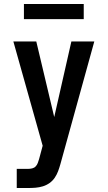

<svg xmlns="http://www.w3.org/2000/svg" viewBox="-20 -728 540 963"><path d="M64 215V119H121Q131 119 141.5 116.5Q152 114 159 106.5Q166 99 169.5 89.5Q173 80 176 70L194 3L47 -520H162L252 -141L338 -520H453L283 95Q278 113 271.5 130.5Q265 148 254.5 163.5Q244 179 228.5 190Q213 201 195 206.5Q177 212 158.5 213.5Q140 215 121 215ZM100 -632V-708H400V-632Z"/></svg>

Font: Iosevka Algr
Style: Bold
Weight: 700
Monospace: yes
Designer: Belleve Invis
Foundry: Belleve Invis
Version: Version 26.0.2; ttfautohint (v1.8.3)